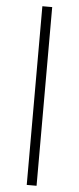

<svg xmlns="http://www.w3.org/2000/svg" viewBox="-61 -797 400 973"><g transform="rotate(5 139.0 -310.5)"><path d="M114 -765H164V144H114Z"/></g></svg>

Font: Roboto Serif 20pt ExtraLight
Style: Regular
Weight: 250
Version: Version 1.008